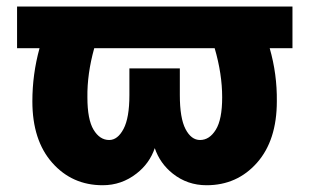

<svg xmlns="http://www.w3.org/2000/svg" viewBox="-20 -544 926 576"><path d="M624 -399.4H262.7Q241.2 -322.3 242.2 -252Q242.2 -185.5 260.7 -154.8Q279.3 -124 307.6 -124Q333 -124 350.6 -157.2Q368.2 -190.4 368.2 -258.8V-338.9H519.5V-258.8Q519.5 -189.5 536.6 -156.7Q553.7 -124 580.1 -124Q608.4 -124 627.4 -154.8Q646.5 -185.5 646.5 -252Q646.5 -322.3 624 -399.4ZM31.2 -399.4V-524.4H149.4H303.7H584H738.3H857.4V-399.4H789.1Q811.5 -321.3 810.5 -240.2Q810.5 -123 751 -55.7Q691.4 11.7 599.6 11.7Q542 11.7 498 -23.4Q460 -53.7 444.3 -99.6Q428.7 -53.7 389.6 -23.4Q344.7 11.7 288.1 11.7Q196.3 11.7 136.7 -55.7Q77.1 -123 77.1 -240.2Q77.1 -321.3 98.6 -399.4Z"/></svg>

Font: Gen Shin Gothic Heavy
Style: Bold
Weight: 900
Designer: [Source Han Sans]
Ryoko NISHIZUKA  (kana & ideographs); Paul D. Hunt (Latin, Greek & Cyrillic); Wenlong ZHANG  (bopomofo
Version: Version 1.002.20150607